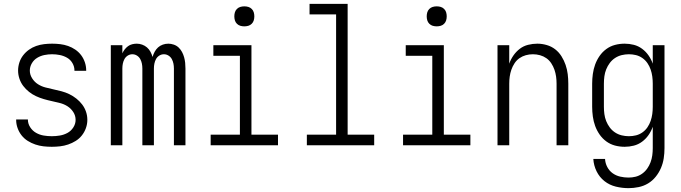

<svg xmlns="http://www.w3.org/2000/svg" viewBox="-20 -755 3540 998"><path d="M249 8Q227 8 205.5 5.5Q184 3 163.5 -4Q143 -11 124.5 -22.5Q106 -34 92.5 -51Q79 -68 71.5 -89Q64 -110 64 -131V-134H125V-133Q125 -112 137 -93.5Q149 -75 167.5 -64.5Q186 -54 207 -50.5Q228 -47 249 -47Q270 -47 291 -50.5Q312 -54 330.5 -64Q349 -74 361 -92.5Q373 -111 373 -132Q373 -154 361 -172.5Q349 -191 331 -202.5Q313 -214 291.5 -219.5Q270 -225 249 -229.5Q228 -234 207.5 -240Q187 -246 167.5 -255Q148 -264 131 -277.5Q114 -291 101 -308Q88 -325 81 -346Q74 -367 74 -388Q74 -409 80.5 -429.5Q87 -450 100 -467Q113 -484 130.5 -496.5Q148 -509 168 -516Q188 -523 209 -525.5Q230 -528 251 -528Q272 -528 293 -525.5Q314 -523 334 -516Q354 -509 371.5 -497Q389 -485 401.5 -468.5Q414 -452 421 -431.5Q428 -411 428 -390V-387H367V-389Q367 -409 356.5 -427Q346 -445 328.5 -455Q311 -465 291 -469Q271 -473 251 -473Q231 -473 211 -469Q191 -465 173.5 -454.5Q156 -444 145.5 -426Q135 -408 135 -388Q135 -367 147 -348Q159 -329 177 -317.5Q195 -306 216 -300.5Q237 -295 258 -290.5Q279 -286 300 -280.5Q321 -275 340.5 -265.5Q360 -256 377 -242.5Q394 -229 407 -212Q420 -195 427 -174.5Q434 -154 434 -132Q434 -110 426.5 -89Q419 -68 405.5 -51Q392 -34 373.5 -22.5Q355 -11 334.5 -4Q314 3 292.5 5.5Q271 8 249 8Z M556 0V-520H616V-478Q621 -489 628.5 -498.5Q636 -508 645.5 -515Q655 -522 667 -525Q679 -528 691 -528Q705 -528 719 -523Q733 -518 744 -508.5Q755 -499 762 -486Q769 -473 773 -459Q777 -473 784 -486Q791 -499 801.5 -508.5Q812 -518 826 -523Q840 -528 855 -528Q869 -528 883.5 -523Q898 -518 908.5 -508Q919 -498 926 -485Q933 -472 937 -457.5Q941 -443 942.5 -428.5Q944 -414 944 -399V0H884V-399Q884 -412 881.5 -424.5Q879 -437 873 -448Q867 -459 856 -466Q845 -473 832 -473Q819 -473 808 -466Q797 -459 791 -448Q785 -437 782.5 -424.5Q780 -412 780 -399V0H720V-399Q720 -412 717.5 -424.5Q715 -437 709 -448Q703 -459 692 -466Q681 -473 668 -473Q655 -473 644 -466Q633 -459 627 -448Q621 -437 618.5 -424.5Q616 -412 616 -399V0Z M1075 0V-55H1227V-465H1089V-520H1287V-55H1425V0ZM1250 -618Q1239 -618 1229 -621Q1219 -624 1211.5 -631.5Q1204 -639 1201 -649Q1198 -659 1198 -670Q1198 -681 1201 -691Q1204 -701 1211.5 -708.5Q1219 -716 1229 -719Q1239 -722 1250 -722Q1261 -722 1271 -719Q1281 -716 1288.5 -708.5Q1296 -701 1299 -691Q1302 -681 1302 -670Q1302 -659 1299 -649Q1296 -639 1288.5 -631.5Q1281 -624 1271 -621Q1261 -618 1250 -618Z M1575 0V-55H1727V-680H1589V-735H1787V-55H1925V0Z M2075 0V-55H2227V-465H2089V-520H2287V-55H2425V0ZM2250 -618Q2239 -618 2229 -621Q2219 -624 2211.5 -631.5Q2204 -639 2201 -649Q2198 -659 2198 -670Q2198 -681 2201 -691Q2204 -701 2211.5 -708.5Q2219 -716 2229 -719Q2239 -722 2250 -722Q2261 -722 2271 -719Q2281 -716 2288.5 -708.5Q2296 -701 2299 -691Q2302 -681 2302 -670Q2302 -659 2299 -649Q2296 -639 2288.5 -631.5Q2281 -624 2271 -621Q2261 -618 2250 -618Z M2566 0V-520H2627V-424Q2635 -447 2649 -467Q2663 -487 2682 -501.5Q2701 -516 2725 -522Q2749 -528 2773 -528Q2797 -528 2821.5 -521Q2846 -514 2865.5 -499Q2885 -484 2898.5 -462.5Q2912 -441 2920 -417.5Q2928 -394 2931 -369.5Q2934 -345 2934 -320V0H2873V-320Q2873 -339 2870.5 -357Q2868 -375 2862 -392.5Q2856 -410 2845.5 -426Q2835 -442 2820 -452.5Q2805 -463 2787 -468Q2769 -473 2750 -473Q2731 -473 2713 -468Q2695 -463 2680 -452.5Q2665 -442 2654.5 -426Q2644 -410 2638 -392.5Q2632 -375 2629.5 -357Q2627 -339 2627 -320V0Z M3247 223Q3214 223 3181 215Q3148 207 3122 186.5Q3096 166 3081 135.5Q3066 105 3064 71H3125Q3126 93 3136.5 113Q3147 133 3164.5 145.5Q3182 158 3203.5 163Q3225 168 3247 168Q3266 168 3284 163.5Q3302 159 3317.5 148Q3333 137 3344 121.5Q3355 106 3361.5 88.5Q3368 71 3370.5 52.5Q3373 34 3373 15V-96Q3365 -73 3351 -53Q3337 -33 3317.5 -18.5Q3298 -4 3274.5 2Q3251 8 3227 8Q3201 8 3176.5 1.5Q3152 -5 3131.5 -20Q3111 -35 3096.5 -56Q3082 -77 3073.5 -100.5Q3065 -124 3061.5 -149.5Q3058 -175 3058 -200V-320Q3058 -345 3061.5 -370.5Q3065 -396 3073.5 -419.5Q3082 -443 3096.5 -464Q3111 -485 3131.5 -500Q3152 -515 3176.5 -521.5Q3201 -528 3227 -528Q3251 -528 3274.5 -522Q3298 -516 3317.5 -501.5Q3337 -487 3351 -467Q3365 -447 3373 -424V-520H3434V15Q3434 42 3430 68Q3426 94 3415.5 118.5Q3405 143 3388 164Q3371 185 3348.5 198.5Q3326 212 3299.5 217.5Q3273 223 3247 223ZM3249 -47Q3268 -47 3286 -51.5Q3304 -56 3319.5 -67Q3335 -78 3345.5 -93.5Q3356 -109 3362 -126.5Q3368 -144 3370.5 -162.5Q3373 -181 3373 -200V-320Q3373 -339 3370.5 -357.5Q3368 -376 3362 -393.5Q3356 -411 3345.5 -426.5Q3335 -442 3319.5 -453Q3304 -464 3286 -468.5Q3268 -473 3249 -473Q3230 -473 3211.5 -468.5Q3193 -464 3177 -453.5Q3161 -443 3149.5 -427.5Q3138 -412 3131 -394.5Q3124 -377 3121.5 -358Q3119 -339 3119 -320V-200Q3119 -181 3121.5 -162Q3124 -143 3131 -125.5Q3138 -108 3149.5 -92.5Q3161 -77 3177 -66.5Q3193 -56 3211.5 -51.5Q3230 -47 3249 -47Z"/></svg>

Font: Iosevka Curly Light
Style: Regular
Weight: 300
Monospace: yes
Designer: Belleve Invis
Foundry: Belleve Invis
Version: Version 22.1.2; ttfautohint (v1.8.4)